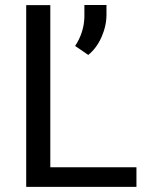

<svg xmlns="http://www.w3.org/2000/svg" viewBox="-20 -731 578 751"><path d="M82.5 0ZM176.8 -76.7H513.7V0H82.5V-710.9H176.8ZM325.2 -516.1 273.9 -551.3Q309.1 -604.5 310.1 -666.5V-711.4H396.5V-674.3Q396.5 -629.9 377.2 -586.2Q357.9 -542.5 325.2 -516.1Z"/></svg>

Font: Roboto
Style: Regular
Weight: 400
Designer: Google
Version: Version 2.134; 2016; ttfautohint (v1.6)